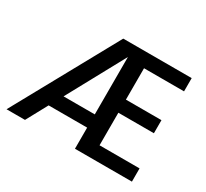

<svg xmlns="http://www.w3.org/2000/svg" viewBox="-140 -907 1200 1118"><g transform="rotate(30 460.5 -348.0)"><path d="M262 -231H472V-617ZM586 -607V-396H825V-308H586V-89H855V0H472V-142H213L136 0H12L395 -696H855V-607Z"/></g></svg>

Font: SVN-Poppins Medium
Style: Regular
Weight: 500
Designer: Ninad Kale (Devanagari), Jonny Pinhorn (Latin)
Foundry: Indian Type Foundry
Version: Version 3.002 2017; ttfautohint (v1.8.3)